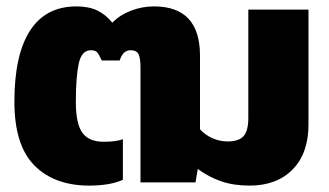

<svg xmlns="http://www.w3.org/2000/svg" viewBox="-20 -570 1029 600"><path d="M25 -252Q25 -399 74 -474.5Q123 -550 219 -550Q257 -550 283.5 -537.5Q310 -525 331 -499Q354 -523 389 -536.5Q424 -550 461 -550Q605 -550 605 -396V-166Q620 -149 643 -138.5Q666 -128 691 -128Q727 -128 741.5 -145Q756 -162 756 -201V-540H944V-181Q944 -91 894.5 -40.5Q845 10 760 10Q710 10 671 -3.5Q632 -17 598 -42L591 0H419V-359Q419 -388 413 -400.5Q407 -413 388 -413Q364 -413 354 -381H298Q290 -399 284 -406Q278 -413 264 -413Q235 -413 226 -371Q217 -329 217 -252Q217 -183 237.5 -155Q258 -127 304 -127Q343 -127 364 -135V-8Q323 10 259 10Q150 10 87.5 -53Q25 -116 25 -252Z"/></svg>

Font: Kanit Bold
Style: Regular
Weight: 700
Designer: Katatrad Team
Foundry: CadsonDemak
Version: Version 1.000